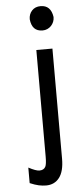

<svg xmlns="http://www.w3.org/2000/svg" viewBox="-61 -764 424 987"><g transform="rotate(-5 151.0 -270.5)"><path d="M249.5 -669.4Q249.5 -656.2 244.9 -644.8Q240.2 -633.3 231.9 -624.5Q223.6 -615.7 212.2 -610.6Q200.7 -605.5 187.5 -605.5Q132.8 -605.5 126.5 -668.5Q126.5 -695.3 143.1 -713.1Q159.7 -731 187.5 -731Q240.7 -731 249.5 -669.4ZM229.5 60.1Q229.5 125 204.6 157.5Q179.7 189.9 136.2 189.9Q118.2 189.9 98.6 185.8Q79.1 181.6 52.7 170.4V90.3Q90.8 110.4 108.4 110.4Q130.9 110.4 139.6 94.2Q146.5 82 146.5 41.5V-508.3H229.5Z"/></g></svg>

Font: Kawthoolei
Style: Bold
Weight: 700
Designer: Moe Zed
Foundry: Moe Zed
Version: Version 1.000;July 10, 2024;FontCreator 14.0.0.2901 32-bit